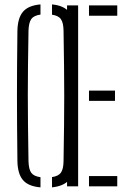

<svg xmlns="http://www.w3.org/2000/svg" viewBox="-20 -824 571 849"><path d="M159 4.5Q105.5 0 81.8 -27.5Q58 -55 57 -112Q56 -196 55.5 -266.5Q55 -337 55 -403Q55 -469 55.5 -538Q56 -607 57 -687Q58 -744.5 81.8 -772.2Q105.5 -800 159 -804.5V-759.5Q129.5 -755.5 118.2 -739.5Q107 -723.5 106 -688Q104.5 -603 103.8 -535.2Q103 -467.5 103 -404Q103 -340.5 103.8 -270.5Q104.5 -200.5 106 -111.5Q107 -75.5 118.2 -60Q129.5 -44.5 159 -40.5ZM210 4.5V-41Q238.5 -45 249.5 -60.8Q260.5 -76.5 261 -111.5Q262.5 -198 263.2 -267Q264 -336 264 -399.2Q264 -462.5 263.2 -531.8Q262.5 -601 261 -688Q260.5 -723 249.5 -739Q238.5 -755 210 -759V-804.5Q262 -799.5 285.2 -771.5Q308.5 -743.5 309.5 -687Q310.5 -607 311.2 -538Q312 -469 312 -403Q312 -337 311.2 -266.5Q310.5 -196 309.5 -112Q308.5 -55.5 285.2 -28.2Q262 -1 210 4.5ZM276.5 0V-800H325.5V0ZM373.5 0V-45.5H498.5V0ZM373.5 -378V-423.5H488.5V-378ZM373.5 -754.5V-800H498.5V-754.5Z"/></svg>

Font: Big Shoulders Stencil Text Thin ExtraLight
Style: Regular
Weight: 250
Version: Version 2.001